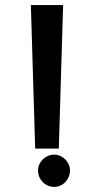

<svg xmlns="http://www.w3.org/2000/svg" viewBox="-20 -790 373 762"><path d="M213.4 -200.2H119.6L102.5 -770H230.5ZM194.8 -48.3Q181.6 -48.3 169.9 -53.5Q158.2 -58.6 149.4 -67.6Q140.6 -76.7 135.7 -88.4Q130.9 -100.1 130.9 -113.3Q130.9 -126 136 -137.5Q141.1 -148.9 149.7 -157.5Q158.2 -166 169.9 -171.1Q181.6 -176.3 194.8 -176.3Q207.5 -176.3 219 -171.1Q230.5 -166 239 -157.5Q247.6 -148.9 252.7 -137.5Q257.8 -126 257.8 -113.3Q257.8 -100.1 252.9 -88.4Q248 -76.7 239.5 -67.6Q231 -58.6 219.5 -53.5Q208 -48.3 194.8 -48.3Z"/></svg>

Font: Twentytwelve Slab
Style: TwentytwelveSlab
Weight: 700
Designer: Domenico Catapano
Version: Version 1.00 2012